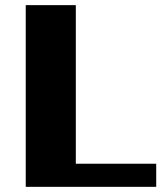

<svg xmlns="http://www.w3.org/2000/svg" viewBox="-20 -723 636 743"><path d="M584.5 0H79.6V-703.1H273.4V-89.4H584.5Z"/></svg>

Font: Aclonica
Style: Regular
Weight: 400
Version: Version 1.001